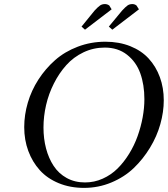

<svg xmlns="http://www.w3.org/2000/svg" viewBox="-20 -916 825 944"><path d="M99.1 -291Q99.1 -351.1 116.7 -411.1Q134.3 -471.2 168.9 -524.9Q203.6 -578.6 251 -620.4Q298.3 -662.1 362.5 -686.5Q426.8 -710.9 498 -710.9Q565.4 -710.9 620.4 -689Q675.3 -667 710.9 -628.2Q746.6 -589.4 765.9 -536.9Q785.2 -484.4 785.2 -422.9Q785.2 -365.7 768.3 -305.7Q751.5 -245.6 717.5 -189.7Q683.6 -133.8 637.5 -89.6Q591.3 -45.4 527.6 -18.8Q463.9 7.8 393.1 7.8Q324.7 7.8 268.6 -15.4Q212.4 -38.6 175.8 -79.1Q139.2 -119.6 119.1 -173.8Q99.1 -228 99.1 -291ZM193.8 -289.1Q193.8 -233.9 206.5 -185.8Q219.2 -137.7 243.9 -100.1Q268.6 -62.5 308.1 -40.8Q347.7 -19 397.9 -19Q443.8 -19 485.1 -37.6Q526.4 -56.2 557.9 -87.4Q589.4 -118.7 614.7 -159.7Q640.1 -200.7 656.5 -246.6Q672.9 -292.5 681.4 -338.9Q689.9 -385.3 689.9 -428.2Q689.9 -499.5 669.7 -555.7Q649.4 -611.8 604.5 -647Q559.6 -682.1 495.1 -682.1Q439.5 -682.1 390.4 -658.7Q341.3 -635.3 305.9 -595.7Q270.5 -556.2 244.9 -505.4Q219.2 -454.6 206.5 -399.2Q193.8 -343.8 193.8 -289.1ZM380.9 -785.2 444.8 -863.8Q462.4 -882.8 472.4 -889.4Q482.4 -896 496.1 -896Q501.5 -896 506.8 -894.3Q512.2 -892.6 514.6 -890.6L517.1 -889.2L528.8 -870.1L397.9 -770ZM515.1 -785.2 580.1 -863.8Q597.7 -882.8 607.4 -889.4Q617.2 -896 630.9 -896Q636.2 -896 641.4 -894.3Q646.5 -892.6 648.4 -890.6L650.9 -889.2L663.1 -870.1L532.2 -770Z"/></svg>

Font: Dehuti
Style: Bold-Italic
Weight: 700
Version: Version 1.2